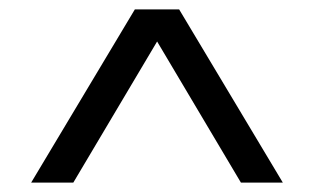

<svg xmlns="http://www.w3.org/2000/svg" viewBox="-20 -760 671 410"><path d="M46.5 -370 268 -740H362.5L584 -370H494.5L300 -697.5H331L136.5 -370Z"/></svg>

Font: Encode Sans SC Expanded
Style: Regular
Weight: 400
Width: 7
Designer: Multiple Designers
Foundry: Impallari Type
Version: Version 3.002